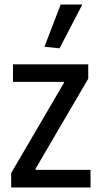

<svg xmlns="http://www.w3.org/2000/svg" viewBox="-20 -822 446 842"><path d="M175 -617 246 -802H341L241 -610ZM29 -63 260 -458V-463H37V-540H367V-477L136 -82V-77H377V0H29Z"/></svg>

Font: Encode Sans Compressed
Style: Medium
Weight: 500
Designer: Pablo Impallari, Andres Torresi
Foundry: Pablo Impallari, Andres Torresi
Version: Version 1.000; ttfautohint (v1.00) -l 8 -r 50 -G 200 -x 14 -